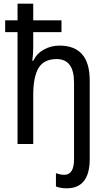

<svg xmlns="http://www.w3.org/2000/svg" viewBox="-20 -780 577 1040"><path d="M466 81V-344Q466 -533 302 -533Q257 -533 218.5 -512Q180 -491 160 -451H155Q160 -489 160 -523V-606H313V-670H160V-760H75V-670H8V-606H75V0H160V-265Q160 -364 189 -412Q218 -460 287 -460Q381 -460 381 -333V83Q381 167 328 167Q308 167 283 158V230Q308 240 341 240Q466 240 466 81Z"/></svg>

Font: Noto Sans UI SemiCondensed
Style: Regular
Weight: 400
Width: 4
Designer: Monotype Design Team
Foundry: Monotype Imaging Inc.
Version: 1.001